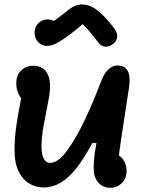

<svg xmlns="http://www.w3.org/2000/svg" viewBox="-20 -847 660 879"><path d="M409 -74.6Q409 -114.8 414.8 -152.5Q420.5 -190.3 430.9 -232.6L446.1 -192H402.4Q365.1 -121.6 329.8 -77Q294.4 -32.4 257.4 -10.6Q220.3 11.2 179.8 11.2Q143.5 11.2 113.4 -7Q83.2 -25.1 64.9 -63.2Q46.5 -101.4 46.5 -158.8Q46.5 -210.8 53.8 -264.5Q61.2 -318.1 73 -376.2Q78.8 -406.2 81.7 -423.2L111.4 -377.7Q96.9 -377.7 83.8 -389.9Q70.6 -402.1 62.6 -422.2Q54.6 -442.4 54.6 -465.2Q54.6 -503.8 77.1 -525Q99.6 -546.2 133.2 -546.2Q155.8 -546.2 172.9 -535.9Q190 -525.7 199.5 -504.8Q209.1 -483.9 209.1 -453Q209.1 -430.6 205 -405.1Q200.8 -379.6 191.8 -334.8Q180.9 -281.2 175.4 -246.6Q169.9 -211.9 169.9 -178Q169.9 -153.8 174.2 -136.8Q178.6 -119.8 187.8 -110.5Q197.1 -101.3 210.8 -101.3Q246.5 -101.3 288.6 -159.5Q330.8 -217.8 369.7 -301Q408.6 -384.2 445 -479.8Q458.6 -515.3 480.9 -533.5Q503.2 -551.7 532.4 -545.8Q558.1 -540.8 567.7 -515.7Q577.2 -490.5 571.1 -448.8Q563.1 -393.7 549.2 -306.5Q540.3 -249.2 533.1 -200Q525.9 -150.8 521.3 -109.4L498.8 -140.9Q517.4 -140.9 531.2 -130.2Q544.9 -119.4 552.2 -101.5Q559.6 -83.7 559.6 -62.4Q559.6 -40.8 549.4 -23.7Q539.2 -6.6 522.1 3.1Q505 12.8 485.4 12.8Q462.3 12.8 445.1 1.8Q427.8 -9.1 418.4 -28.8Q409 -48.4 409 -74.6ZM157 -741.9Q170.9 -755 189.5 -757.5Q208.2 -759.9 224.5 -752.5Q240.8 -745.1 248.2 -731.7L197.8 -733.8Q221.7 -746.8 242.7 -762.3Q263.7 -777.8 289.8 -798.7L295.2 -803.4Q324.8 -826.8 356.2 -826.6Q387.8 -826.4 415.8 -806.8Q439.4 -790.1 460.8 -767.5Q482.1 -744.8 503.1 -717.1Q516.4 -699.5 516.6 -681.7Q516.8 -663.9 501.1 -649.1Q484.9 -633.4 465.3 -633.2Q445.8 -633 432.8 -649.3L428.8 -654.8Q401.8 -689.2 381.6 -712.3Q361.5 -735.4 339.9 -753.6L376.5 -753.1Q345.5 -723.8 309.4 -696.1Q273.3 -668.4 241.4 -650.3Q219.5 -637.6 195.9 -637Q172.2 -636.5 156.3 -652.6Q145.1 -663.8 140.7 -680.3Q136.3 -696.8 140.3 -713.4Q144.2 -730 157 -741.9Z"/></svg>

Font: Monaspace Radon Var
Style: Regular
Weight: 400
Designer: Riley Cran and the Lettermatic Team
Version: Version 1.000 (Monaspace Radon Var)